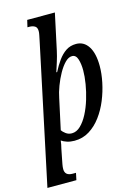

<svg xmlns="http://www.w3.org/2000/svg" viewBox="-176 -833 798 1146"><g transform="rotate(-15 223.0 -260.0)"><path d="M150 -614Q155 -639 158 -653Q161 -667 161 -678Q161 -701 147 -709Q133 -717 114 -717H102L112 -760H283L235 -536Q228 -504 218 -472.5Q208 -441 199 -413H204Q223 -450 244.5 -480Q266 -510 293 -528Q320 -546 356 -546Q404 -546 431.5 -503.5Q459 -461 459 -382Q459 -336 448 -282.5Q437 -229 416 -177.5Q395 -126 363.5 -83.5Q332 -41 291 -15.5Q250 10 199 10Q174 10 153.5 3.5Q133 -3 119 -13Q118 -1 115.5 11Q113 23 110 35L98 96Q95 111 92 127Q89 143 89 156Q89 197 136 197H157L148 240H-31ZM195 -37Q224 -37 249 -61Q274 -85 294 -123.5Q314 -162 328 -208Q342 -254 349.5 -300Q357 -346 357 -383Q357 -423 347.5 -452.5Q338 -482 314 -482Q292 -482 270.5 -460Q249 -438 230 -404Q211 -370 196.5 -331.5Q182 -293 176 -261L135 -72Q142 -61 158 -49Q174 -37 195 -37Z"/></g></svg>

Font: Noto Serif ExtraCondensed Medium
Style: Italic
Weight: 500
Width: 2
Italic angle: -12°
Designer: Monotype Design Team
Foundry: Monotype Imaging Inc.
Version: Version 2.013; ttfautohint (v1.8.4.7-5d5b)